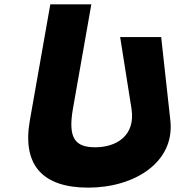

<svg xmlns="http://www.w3.org/2000/svg" viewBox="-20 -845 825 880"><path d="M718.7 -675H530.7L582.5 -348C602.9 -219.7 509.1 -170 417.1 -170C325.1 -170 290.2 -210 314.5 -348L398.6 -825H210.6L116.8 -293C80.8 -89 174.5 15 384.5 15C594.5 15 782.1 -99.8 760.8 -293Z"/></svg>

Font: Hussar Wysoki
Style: Obl
Weight: 700
Foundry: Cannot Into Space Fonts
Version: Version 0.92